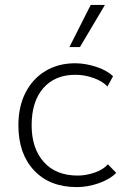

<svg xmlns="http://www.w3.org/2000/svg" viewBox="-20 -753 549 783"><path d="M55 -242Q55 -318 84 -375Q113 -432 165.5 -463.5Q218 -495 286 -495Q327 -495 371 -481Q415 -467 441 -442L418 -400Q401 -420 364 -434Q327 -448 287 -448Q204 -448 156.5 -393.5Q109 -339 109 -242Q109 -148 158.5 -92.5Q208 -37 297 -37Q330 -37 365.5 -49Q401 -61 420 -83L454 -48Q427 -21 382 -5.5Q337 10 293 10Q183 10 119 -58Q55 -126 55 -242ZM350 -733H408L306 -561H263Z"/></svg>

Font: Niramit ExtraLight
Style: Regular
Weight: 200
Designer: Katatrad Aksorn Co.,Ltd.
Foundry: Cadson Demak Co.,Ltd.
Version: Version 1.000; ttfautohint (v1.6)